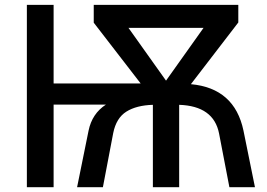

<svg xmlns="http://www.w3.org/2000/svg" viewBox="-20 -779 1111 799"><path d="M514.6 -663.1 670.9 -443.4 827.1 -663.1ZM300.8 0 348.6 -235.4Q363.3 -306.6 420.9 -343.8H203.1V0H91.8V-758.8H203.1V-431.6H565.4L370.1 -684.6V-758.8H971.7V-685.5L774.4 -428.7Q956.1 -412.1 993.2 -235.4L1041 0H934.6L891.6 -223.6Q869.1 -337.9 725.6 -342.8V0H616.2V-342.8Q547.9 -340.8 505.9 -314.5Q463.9 -288.1 451.2 -225.6L408.2 0Z"/></svg>

Font: Gothic A1 SemiBold
Style: Regular
Weight: 600
Version: Version 2.50